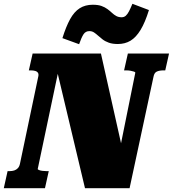

<svg xmlns="http://www.w3.org/2000/svg" viewBox="-60 -992 911 1012"><path d="M-40 0 -20 -90H-9Q4 -90 15 -93.5Q26 -97 34 -105.5Q42 -114 45 -128L141 -585Q145 -600 140.5 -607.5Q136 -615 126 -618Q116 -621 103 -621H92L112 -710H472L589 -188L558 -138L653 -608Q654 -612 646.5 -614.5Q639 -617 628.5 -619Q618 -621 607 -621H594L614 -710H831L811 -621H801Q781 -621 767 -615Q753 -609 749 -587L623 0H388L229 -668L257 -662L139 -102Q138 -99 145 -96Q152 -93 163 -91.5Q174 -90 185 -90H197L177 0ZM561 -760Q533 -760 513.5 -767Q494 -774 480.5 -784.5Q467 -795 456.5 -804.5Q446 -814 435.5 -821Q425 -828 411 -828Q391 -828 380 -811Q369 -794 357 -759L269 -791Q288 -852 309.5 -891Q331 -930 360 -948.5Q389 -967 429 -967Q457 -967 475 -960.5Q493 -954 506.5 -944Q520 -934 530.5 -924Q541 -914 553 -907.5Q565 -901 581 -901Q594 -901 603 -909Q612 -917 620 -932.5Q628 -948 638 -972L725 -939Q705 -874 681 -834.5Q657 -795 628 -777.5Q599 -760 561 -760Z"/></svg>

Font: Roboto Serif 20pt Black
Style: Italic
Weight: 900
Italic angle: -10°
Version: Version 1.008